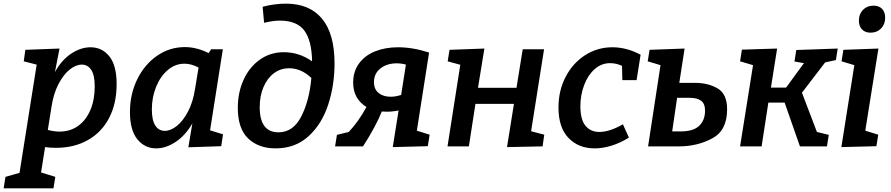

<svg xmlns="http://www.w3.org/2000/svg" viewBox="-80 -802 4881 1052"><path d="M559 -341Q559 -235 518 -156Q477 -77 401.5 -34.5Q326 8 227 8Q195 8 167 4L145 143L223 167L213 230H-60L-50 167L27 145L121 -448L50 -466L59 -529L246 -536L221 -407Q257 -473 310 -508Q363 -543 416 -543Q479 -543 519 -493.5Q559 -444 559 -341ZM182 -90Q217 -81 246 -81Q305 -81 348.5 -112.5Q392 -144 415.5 -200Q439 -256 439 -329Q439 -390 420 -419Q401 -448 368 -448Q336 -448 302 -421Q268 -394 240.5 -341.5Q213 -289 202 -216Z M1071 -88 1142 -66 1132 -1 952 5 974 -126Q936 -60 882.5 -24.5Q829 11 776 11Q713 11 672.5 -39Q632 -89 632 -188Q632 -285 671.5 -366.5Q711 -448 780 -496Q849 -544 933 -544Q998 -544 1063 -511L1077 -532H1141ZM989 -317 1008 -432Q968 -453 930 -453Q880 -453 839 -418Q798 -383 775 -325.5Q752 -268 752 -202Q752 -143 771 -114Q790 -85 823 -85Q855 -85 889 -112Q923 -139 950.5 -191.5Q978 -244 989 -317Z M1753 -454Q1753 -336 1718.5 -229.5Q1684 -123 1611 -56Q1538 11 1430 11Q1337 11 1280 -43Q1223 -97 1223 -211Q1223 -295 1254.5 -364.5Q1286 -434 1343.5 -475Q1401 -516 1475 -516Q1559 -516 1630 -466Q1628 -580 1587.5 -634.5Q1547 -689 1453 -689Q1415 -689 1367 -677L1359 -765Q1424 -782 1487 -782Q1616 -782 1684.5 -699.5Q1753 -617 1753 -454ZM1626 -375Q1570 -428 1504 -428Q1457 -428 1420.5 -400.5Q1384 -373 1363.5 -324.5Q1343 -276 1343 -215Q1343 -77 1446 -77Q1526 -77 1570.5 -163.5Q1615 -250 1626 -375Z M2204 -86 2274 -64 2264 -1 2072 4 2104 -197Q2073 -190 2039 -190Q2021 -190 2012 -191Q1979 -109 1909 0H1756L1766 -63L1831 -79Q1886 -138 1928 -216Q1894 -236 1874.5 -269.5Q1855 -303 1855 -350Q1855 -410 1887 -454Q1919 -498 1975 -520.5Q2031 -543 2101 -543Q2182 -543 2271 -514ZM2118 -282 2144 -448Q2120 -455 2093 -455Q2040 -455 2004.5 -427Q1969 -399 1969 -352Q1969 -313 1994.5 -292.5Q2020 -272 2060 -272Q2089 -272 2118 -282Z M2901 -532 2830 -83 2902 -64 2893 0 2698 4 2736 -233H2525L2489 0H2372L2442 -447L2373 -466L2383 -529L2574 -536L2539 -321H2750L2784 -532Z M3100 -220Q3100 -147 3128 -113Q3156 -79 3204 -79Q3260 -79 3333 -121L3366 -48Q3319 -19 3271 -4Q3223 11 3178 11Q3090 11 3035 -46Q2980 -103 2980 -213Q2980 -306 3019.5 -381.5Q3059 -457 3126.5 -500Q3194 -543 3275 -543Q3354 -543 3430 -502L3408 -363H3330L3328 -441Q3297 -456 3263 -456Q3215 -456 3178 -423Q3141 -390 3120.5 -335.5Q3100 -281 3100 -220Z M3728 -348Q3800 -348 3852 -317.5Q3904 -287 3904 -203Q3904 -87 3822 -43.5Q3740 0 3641 0H3471L3539 -445L3469 -466L3479 -529L3671 -536L3642 -348ZM3649 -82Q3719 -82 3751 -112.5Q3783 -143 3783 -196Q3783 -234 3761.5 -250Q3740 -266 3698 -266H3630L3603 -82Z M4500 -473 4441 -460 4314 -294 4396 -79 4461 -63 4451 0H4303L4219 -240H4130L4093 0H3975L4046 -445L3975 -466L3985 -530L4178 -536L4144 -322H4227L4325 -456L4273 -465L4283 -528L4510 -536Z M4541 -529 4733 -536 4661 -86 4732 -64 4722 -1 4530 4 4601 -445 4531 -466ZM4626 -689Q4626 -725 4648.5 -748Q4671 -771 4706 -771Q4736 -771 4753 -753.5Q4770 -736 4770 -705Q4770 -669 4747.5 -646Q4725 -623 4690 -623Q4660 -623 4643 -641Q4626 -659 4626 -689Z"/></svg>

Font: Bitter Pro SemiBold
Style: Italic
Weight: 600
Italic angle: -9°
Designer: Sol Matas, and Bitter project Authors
Foundry: Sol Matas
Version: Version 1.010